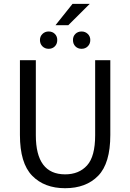

<svg xmlns="http://www.w3.org/2000/svg" viewBox="-20 -970 680 1002"><path d="M167 -655.8V-264.2Q167 -60.1 319.8 -60.1Q392.1 -60.1 434.3 -106.7Q476.6 -153.3 476.6 -264.2V-655.8H555.7V-265.6Q555.7 -117.7 492.4 -52.7Q429.2 12.2 319.8 12.2Q211.4 12.2 147.7 -53.2Q84 -118.7 84 -265.6V-655.8ZM448.2 -949.7 336.4 -838.4H269.5L358.4 -949.7ZM233.9 -805.7Q253.4 -805.7 266.1 -793.2Q278.8 -780.8 278.8 -761.2Q278.8 -740.7 266.1 -728Q253.4 -715.3 233.9 -715.3Q214.4 -715.3 201.4 -728.3Q188.5 -741.2 188.5 -761.2Q188.5 -780.3 201.7 -793Q214.8 -805.7 233.9 -805.7ZM405.8 -805.7Q424.8 -805.7 438 -793Q451.2 -780.3 451.2 -761.2Q451.2 -741.2 438.2 -728.3Q425.3 -715.3 405.8 -715.3Q386.2 -715.3 373.5 -728Q360.8 -740.7 360.8 -761.2Q360.8 -780.8 373.5 -793.2Q386.2 -805.7 405.8 -805.7Z"/></svg>

Font: Varta
Style: Regular
Weight: 400
Designer: Joana Correia, Viktoriya Grabowska, Eben Sorkin
Foundry: Sorkin Type
Version: Version 1.002; ttfautohint (v1.3) -l 8 -r 24 -G 200 -x 12 -H